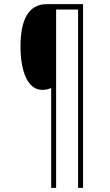

<svg xmlns="http://www.w3.org/2000/svg" viewBox="-20 -780 530 927"><path d="M381 127V-760H206C117 -760 79 -684 79 -555C79 -437 113 -346 184 -346C202 -346 212 -349 227 -355V127H251V-734H357V127Z"/></svg>

Font: Noto Sans Gurmukhi Condensed Thin
Style: Regular
Weight: 100
Width: 3
Designer: Jelle Bosma - Monotype Design Team
Foundry: Monotype Imaging Inc.
Version: Version 2.004